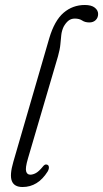

<svg xmlns="http://www.w3.org/2000/svg" viewBox="-20 -742 414 770"><path d="M320 -722Q347 -722 360.2 -711.2Q373.5 -700.5 373.5 -686Q373.5 -671 363.8 -661.5Q354 -652 338.5 -652Q321 -652 309.5 -659.8Q298 -667.5 280 -667.5Q265 -667.5 254.2 -658.8Q243.5 -650 235 -634.5Q227.5 -618 225.8 -601.8Q224 -585.5 222.2 -565Q220.5 -544.5 212.5 -516L92 -106Q81 -68.5 84.8 -55Q88.5 -41.5 101.5 -41.5Q112 -41.5 124 -48Q136 -54.5 151.5 -73.5Q160.5 -85.5 169 -81.5Q175 -80 176 -72.2Q177 -64.5 171 -54Q132 8 70.5 8Q37 8 27.5 -16Q18 -40 33.5 -93L177.5 -588.5Q198.5 -659.5 235 -690.8Q271.5 -722 320 -722Z"/></svg>

Font: Fraunces 144pt SuperSoft Light
Style: Italic
Weight: 300
Italic angle: -16°
Version: Version 1.000;[b76b70a41]